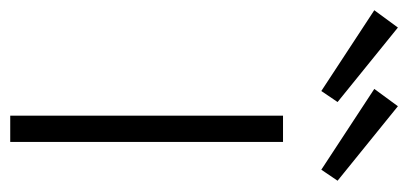

<svg xmlns="http://www.w3.org/2000/svg" viewBox="-352 -552 779 366"><g transform="rotate(90 37.0 -369.5)"><path d="M75 0V-520H125V0ZM178 -593 24 -694 57 -739 199 -624ZM28 -593 -126 -694 -93 -739 49 -624Z"/></g></svg>

Font: Lexend ExtraLight
Style: Regular
Weight: 200
Designer: Bonnie Shaver-Troup, Thomas Jockin
Foundry: Lexend
Version: Version 1.007; ttfautohint (v1.8.3)